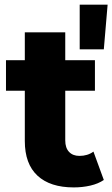

<svg xmlns="http://www.w3.org/2000/svg" viewBox="-20 -800 484 828"><path d="M87 -192V-660.7H261.4V-194.4Q261.4 -162.3 277.8 -145Q294.1 -127.7 322.7 -127.7Q357.9 -127.7 383 -146.2L427.7 -23.9Q404 -7.6 369.9 0.3Q335.9 8.2 298 8.2Q196.3 8.2 141.7 -42.4Q87 -93 87 -192ZM5.8 -540.3H389.4V-408.7H5.8ZM323.7 -779.9H444.1L427.7 -587.2H323.7Z"/></svg>

Font: iiserrat Thin
Style: Regular
Weight: 100
Designer: Akira Ohta
Foundry: Akira Ohta
Version: Version 1.200;Glyphs 3.3.1 (3343)